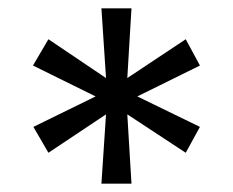

<svg xmlns="http://www.w3.org/2000/svg" viewBox="-20 -788 559 460"><path d="M223 -348 234 -514 96 -422 60 -484 209 -557 59 -631 96 -694 234 -601 223 -768H295L285 -601L425 -694L459 -631L309 -557L459 -484L425 -422L285 -514L295 -348Z"/></svg>

Font: Farlight84_Sys_V01
Style: Regular
Weight: 400
Designer: Ryoko NISHIZUKA  (kana, bopomofo & ideographs); Paul D. Hunt (Latin, Greek & Cyrillic); Sandoll Communications , Soo-you
Foundry: Adobe
Version: Version 2.004;October 29, 2024;FontCreator 14.0.0.2814 64-bi